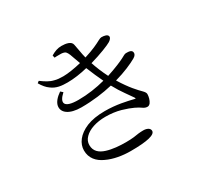

<svg xmlns="http://www.w3.org/2000/svg" viewBox="-170 -1012 1340 1281"><g transform="rotate(-30 500.0 -371.5)"><path d="M363 -746 359 -765C388 -782 412 -791 441 -791C477 -791 515 -783 520 -755C523 -739 527 -721 530 -702C533 -683 537 -663 542 -644C611 -665 652 -686 676 -699C687 -705 696 -708 701 -708C724 -708 750 -703 751 -684C751 -675 744 -665 729 -655C708 -642 639 -614 558 -591C571 -552 588 -509 612 -462C643 -472 673 -483 700 -494C721 -503 738 -510 749 -516C772 -528 780 -534 791 -534C810 -534 838 -534 838 -509C838 -500 834 -489 815 -478C778 -457 718 -430 642 -409C694 -324 736 -281 760 -257C772 -245 778 -235 778 -226C778 -206 771 -180 759 -164C752 -156 745 -152 737 -152C725 -152 714 -156 703 -164C682 -179 647 -199 575 -220C539 -230 500 -235 459 -235C388 -235 329 -215 297 -182C280 -165 272 -146 272 -124C272 -77 303 -51 348 -37C392 -23 446 -19 494 -19C545 -19 572 -24 596 -28C607 -29 619 -30 632 -30C663 -30 683 -17 683 2C683 33 619 48 492 48C429 48 363 37 311 12C258 -12 223 -52 223 -111C223 -164 259 -216 334 -247C371 -262 418 -270 474 -270C565 -270 637 -252 684 -241C688 -240 691 -239 692 -239C697 -239 696 -243 691 -250C682 -263 669 -282 651 -307C633 -332 614 -362 595 -397C524 -380 441 -369 353 -369C260 -369 212 -407 221 -457C226 -482 246 -507 282 -532L299 -517C238 -462 250 -422 361 -422C433 -422 504 -433 568 -450C549 -489 530 -533 511 -580C459 -567 404 -559 356 -559C311 -559 270 -563 234 -591C215 -604 197 -625 180 -654L194 -665C227 -641 252 -624 287 -616C304 -611 326 -609 352 -609C388 -609 443 -618 492 -630C487 -643 482 -657 477 -671C468 -698 459 -725 447 -737C440 -743 429 -746 414 -747C411 -747 409 -747 407 -747C404 -747 402 -747 399 -747C393 -747 387 -747 381 -747C375 -747 369 -747 363 -746Z"/></g></svg>

Font: CJK Symbols
Style: Regular
Weight: 400
Designer: Ryoko NISHIZUKA 西塚涼子 (kana & ideographs); Frank Grießhammer (serif-style Latin); Paul D. Hunt (sans serif–style Latin); 
Foundry: Unicode
Version: Version 2.000;hotconv 1.1.0;makeotfexe 2.6.0